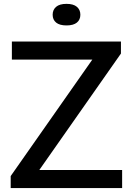

<svg xmlns="http://www.w3.org/2000/svg" viewBox="-20 -950 671 970"><path d="M34 0V-60.5L446.5 -649H40V-740H591V-679.5L178.5 -91H597V0ZM316 -821.5Q281 -821.5 263.5 -836Q246 -850.5 246 -875.5Q246 -900.5 263.5 -915.5Q281 -930.5 316 -930.5Q351 -930.5 368.5 -915.5Q386 -900.5 386 -875.5Q386 -850.5 368.5 -836Q351 -821.5 316 -821.5Z"/></svg>

Font: Encode Sans SmExp Md
Style: Regular
Weight: 500
Width: 6
Designer: Multiple Designers
Foundry: Impallari Type
Version: Version 3.002; ttfautohint (v1.8.3) -l 8 -r 50 -G 200 -x 14 